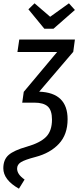

<svg xmlns="http://www.w3.org/2000/svg" viewBox="-36 -927 471 1156"><path d="M405 -615 200 -375Q371 -369 371 -209Q371 -117 318.5 -61Q266 -5 178 18Q113 35 90 49.5Q67 64 67 88Q67 105 77.5 121Q88 137 112 154L78 209Q-16 156 -16 86Q-16 34 16 6Q48 -22 126 -44Q206 -67 241.5 -103Q277 -139 277 -207Q277 -263 251.5 -286Q226 -309 171 -309H97L98 -310L107 -374L308 -614H69L80 -689H415ZM415 -867 286 -754H231L135 -871L172 -907L266 -826L379 -907Z"/></svg>

Font: Fira Sans Compressed
Style: Italic
Weight: 400
Width: 1
Italic angle: -8°
Designer: bBox Type GmbH & Carrois Corporate GbR & Edenspiekermann AG
Foundry: bBox Type GmbH & Carrois Corporate GbR & Edenspiekermann AG
Version: Version 4.301